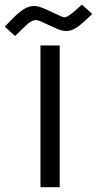

<svg xmlns="http://www.w3.org/2000/svg" viewBox="-99 -804 415 824"><path d="M164.6 -733.4Q171.4 -730 178.7 -730Q192.4 -730 227.5 -761.7L252.4 -784.2L296.9 -744.1L269.5 -718.3Q243.7 -693.8 224.4 -682.4Q205.1 -670.9 185.5 -670.9Q167 -670.9 141.6 -682.1L78.6 -710.9Q71.8 -713.9 65.9 -715.8Q60.1 -717.8 54.7 -717.8Q43.9 -717.8 30.3 -709Q16.6 -700.2 -6.3 -677.2L-34.2 -649.4L-78.6 -689.5L-50.3 -718.8Q-18.6 -751.5 3.7 -764.9Q25.9 -778.3 45.9 -778.3Q59.1 -778.3 72.5 -773.9Q85.9 -769.5 101.6 -762.2ZM157.2 -608.9V-0.5H74.7V-608.9Z"/></svg>

Font: Vazirmatn UI
Style: Regular
Weight: 400
Designer: Saber Rastikerdar
Foundry: Saber Rastikerdar
Version: Version 33.003